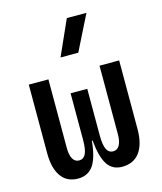

<svg xmlns="http://www.w3.org/2000/svg" viewBox="-119 -882 823 978"><g transform="rotate(-15 293.0 -392.5)"><path d="M403.8 9.8Q353 9.8 326.7 -30Q300.3 -69.8 292 -158.2H288.1Q279.8 -69.8 252 -30Q224.1 9.8 171.4 9.8Q113.3 9.8 82.5 -33.4Q51.8 -76.7 51.8 -156.2V-517.6H155.3V-156.2Q155.3 -119.1 166.7 -98.6Q178.2 -78.1 200.7 -78.1Q223.1 -78.1 234.6 -100.3Q246.1 -122.6 246.1 -175.8V-419.9H334V-175.8Q334 -122.6 345.5 -100.3Q356.9 -78.1 379.4 -78.1Q401.9 -78.1 413.3 -98.6Q424.8 -119.1 424.8 -156.2V-517.6H528.3V-156.2Q528.3 -76.7 496.6 -33.4Q464.8 9.8 403.8 9.8ZM243.7 -609.4 326.7 -794.9H430.2L337.4 -609.4Z"/></g></svg>

Font: Cascadia Code NF
Style: Regular
Weight: 400
Monospace: yes
Designer: Aaron Bell
Foundry: Saja Typeworks
Version: Version 2404.023; ttfautohint (v1.8.4)